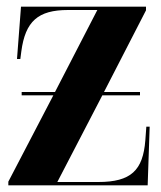

<svg xmlns="http://www.w3.org/2000/svg" viewBox="-20 -556 482 576"><path d="M5 0H423L429 -176H419L416 -135C409 -45 373 -10 275 -10H152L287 -270H400V-280H292L418 -525V-536H43L31 -379H41L44 -402C56 -492 94 -526 184 -526H272L145 -280H45V-270H140L5 -11Z"/></svg>

Font: Noto Serif Display ExtraCondensed ExtraBold
Style: Regular
Weight: 800
Width: 2
Designer: Monotype Design Team
Foundry: Monotype Imaging Inc.
Version: Version 2.009